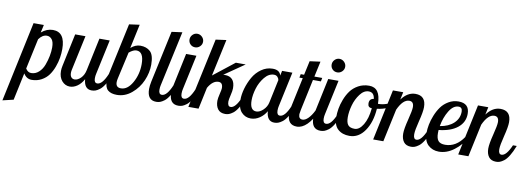

<svg xmlns="http://www.w3.org/2000/svg" viewBox="-144 -1159 5111 1856"><g transform="rotate(10 2411.5 -230.5)"><path d="M-75 250 92 -537H193L176 -460Q228 -505 289 -505Q409 -505 409 -338Q409 -296 402 -252.5Q395 -209 377.5 -161.5Q360 -114 333.5 -77.5Q307 -41 264 -17.5Q221 6 168 6Q118 6 88 -43L31 225ZM98 -93Q119 -58 152 -58Q194 -58 226.5 -87.5Q259 -117 276 -162.5Q293 -208 301.5 -252.5Q310 -297 310 -336Q310 -391 290 -415.5Q270 -440 241 -440Q197 -440 162 -391Z M433 -128Q433 -152 439 -179L507 -500H608L535 -160Q531 -144 531 -127Q531 -99 543.5 -84.5Q556 -70 576 -70Q607 -70 637 -100Q667 -130 677 -179L745 -500H846L773 -160Q768 -140 768 -115Q768 -70 799 -70Q848 -70 894 -179H931Q908 -120 883.5 -80.5Q859 -41 835.5 -23.5Q812 -6 794.5 0Q777 6 757 6Q684 6 677 -90Q650 -42 614.5 -18Q579 6 543 6Q497 6 465 -30.5Q433 -67 433 -128Z M886 -107Q886 -139 894 -179L1003 -686L1105 -700L1054 -463Q1099 -502 1148 -502Q1207 -502 1244.5 -468Q1282 -434 1282 -339Q1282 -260 1248 -181.5Q1214 -103 1148.5 -48.5Q1083 6 1004 6Q947 6 916.5 -19.5Q886 -45 886 -107ZM982 -115Q982 -63 1032 -63Q1097 -63 1143.5 -145.5Q1190 -228 1190 -328Q1190 -450 1118 -450Q1087 -450 1046 -416L987 -153Q982 -130 982 -115Z M1302 -105Q1302 -136 1311 -179L1420 -686L1524 -700L1407 -160Q1402 -140 1402 -115Q1402 -70 1433 -70Q1482 -70 1528 -179H1565Q1542 -120 1517.5 -80.5Q1493 -41 1469.5 -23.5Q1446 -6 1428.5 0Q1411 6 1391 6Q1302 6 1302 -105Z M1519 -105Q1519 -136 1528 -179L1596 -500H1697L1624 -160Q1619 -140 1619 -115Q1619 -70 1650 -70Q1699 -70 1745 -179H1782Q1759 -120 1734.5 -80.5Q1710 -41 1686.5 -23.5Q1663 -6 1645.5 0Q1628 6 1608 6Q1519 6 1519 -105ZM1604 -644Q1604 -671 1623.5 -691Q1643 -711 1670 -711Q1697 -711 1717 -691Q1737 -671 1737 -644Q1737 -617 1717 -597.5Q1697 -578 1670 -578Q1642 -578 1623 -597Q1604 -616 1604 -644Z M1706 0 1853 -686 1956 -700 1878 -338 2084 -500H2181L1984 -364Q1986 -364 1991 -364.5Q1996 -365 1999 -365Q2100 -365 2100 -252Q2100 -227 2089 -182Q2078 -137 2078 -119Q2078 -70 2108 -70Q2155 -70 2202 -179H2239Q2216 -119 2191.5 -79.5Q2167 -40 2144 -23Q2121 -6 2104 0Q2087 6 2068 6Q2019 6 1995.5 -25Q1972 -56 1972 -107Q1972 -130 1983 -175Q1994 -220 1994 -234Q1994 -289 1952 -289Q1895 -289 1851 -212L1806 0Z M2190 -155Q2190 -208 2207 -267Q2224 -326 2254.5 -380Q2285 -434 2335.5 -469.5Q2386 -505 2446 -505Q2515 -505 2528 -452L2538 -500H2639L2566 -160Q2561 -140 2561 -115Q2561 -70 2592 -70Q2641 -70 2687 -179H2724Q2701 -120 2676.5 -80.5Q2652 -41 2628.5 -23.5Q2605 -6 2587.5 0Q2570 6 2550 6Q2477 6 2470 -92Q2446 -49 2405 -21.5Q2364 6 2318 6Q2264 6 2227 -33.5Q2190 -73 2190 -155ZM2297 -169Q2297 -70 2360 -70Q2393 -70 2427 -102.5Q2461 -135 2470 -179L2518 -406Q2515 -424 2502 -437Q2489 -450 2468 -450Q2417 -450 2376 -399.5Q2335 -349 2316 -286Q2297 -223 2297 -169Z M2677 -106Q2677 -134 2686 -179L2747 -465H2714L2721 -500H2754L2784 -638L2888 -652L2855 -500H2932L2925 -465H2847L2782 -160Q2775 -122 2775 -117Q2775 -70 2813 -70Q2840 -70 2869 -99Q2898 -128 2923 -179H2960Q2873 6 2771 6Q2677 6 2677 -106Z M2914 -105Q2914 -136 2923 -179L2991 -500H3092L3019 -160Q3014 -140 3014 -115Q3014 -70 3045 -70Q3094 -70 3140 -179H3177Q3154 -120 3129.5 -80.5Q3105 -41 3081.5 -23.5Q3058 -6 3040.5 0Q3023 6 3003 6Q2914 6 2914 -105ZM2999 -644Q2999 -671 3018.5 -691Q3038 -711 3065 -711Q3092 -711 3112 -691Q3132 -671 3132 -644Q3132 -617 3112 -597.5Q3092 -578 3065 -578Q3037 -578 3018 -597Q2999 -616 2999 -644Z M3131 -152Q3131 -190 3138 -233Q3145 -276 3164 -325.5Q3183 -375 3211.5 -414Q3240 -453 3287 -479Q3334 -505 3393 -505Q3504 -505 3506 -347Q3595 -347 3670 -407L3679 -380Q3621 -313 3504 -298Q3495 -165 3436 -79.5Q3377 6 3287 6Q3217 6 3174 -32.5Q3131 -71 3131 -152ZM3241 -170Q3241 -117 3260 -93.5Q3279 -70 3325 -70Q3371 -70 3408 -131Q3445 -192 3455 -295Q3415 -295 3415 -336Q3415 -382 3458 -387Q3451 -450 3398 -450Q3351 -450 3313.5 -400Q3276 -350 3258.5 -287Q3241 -224 3241 -170Z M3520 0 3626 -500H3727L3711 -425Q3770 -505 3847 -505Q3950 -505 3950 -392Q3950 -346 3926 -252Q3902 -158 3902 -119Q3902 -70 3932 -70Q3979 -70 4026 -179H4063Q4040 -119 4015.5 -79.5Q3991 -40 3968 -23Q3945 -6 3928 0Q3911 6 3892 6Q3843 6 3819.5 -25Q3796 -56 3796 -107Q3796 -153 3820 -247Q3844 -341 3844 -374Q3844 -429 3800 -429Q3738 -429 3689 -322L3620 0Z M4017 -154Q4017 -190 4025.5 -234Q4034 -278 4053.5 -326.5Q4073 -375 4101 -414Q4129 -453 4173.5 -479Q4218 -505 4270 -505Q4377 -505 4377 -402Q4377 -318 4310.5 -265Q4244 -212 4127 -200Q4126 -189 4126 -169Q4126 -117 4146 -93.5Q4166 -70 4213 -70Q4321 -70 4394 -179H4426Q4384 -101 4313 -47.5Q4242 6 4165 6Q4102 6 4059.5 -33.5Q4017 -73 4017 -154ZM4132 -239Q4216 -252 4266 -298.5Q4316 -345 4316 -412Q4316 -456 4279 -456Q4227 -456 4187 -390.5Q4147 -325 4132 -239Z M4355 0 4461 -500H4562L4546 -425Q4605 -505 4682 -505Q4785 -505 4785 -392Q4785 -346 4761 -252Q4737 -158 4737 -119Q4737 -70 4767 -70Q4814 -70 4861 -179H4898Q4875 -119 4850.5 -79.5Q4826 -40 4803 -23Q4780 -6 4763 0Q4746 6 4727 6Q4678 6 4654.5 -25Q4631 -56 4631 -107Q4631 -153 4655 -247Q4679 -341 4679 -374Q4679 -429 4635 -429Q4573 -429 4524 -322L4455 0Z"/></g></svg>

Font: Lobster Two
Style: Italic
Weight: 400
Designer: Pablo Impallari
Foundry: Pablo Impallari. www.impallari.com
Version: Version 1.006